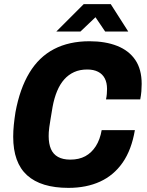

<svg xmlns="http://www.w3.org/2000/svg" viewBox="-20 -899 711 931"><path d="M312 12Q179 12 111.5 -49Q44 -110 44 -236Q44 -264 47 -293.5Q50 -323 55 -355Q76 -469 122.5 -546Q169 -623 242 -661Q315 -699 414 -699Q491 -699 548 -676.5Q605 -654 636 -608.5Q667 -563 667 -492Q667 -475 665.5 -456Q664 -437 660 -417H494Q497 -431 498 -444Q499 -457 499 -468Q499 -498 488 -519Q477 -540 455.5 -551Q434 -562 403 -562Q367 -562 339.5 -549.5Q312 -537 291.5 -514Q271 -491 257 -457.5Q243 -424 235 -381Q229 -345 225 -321Q221 -297 219 -282Q217 -267 216.5 -257.5Q216 -248 216 -239Q216 -202 227 -176.5Q238 -151 261.5 -138Q285 -125 321 -125Q363 -125 393.5 -141.5Q424 -158 444.5 -190Q465 -222 473 -268H634Q618 -173 575 -111Q532 -49 465.5 -18.5Q399 12 312 12ZM253 -746 386 -879H517L602 -746H490L423 -845H474L370 -746Z"/></svg>

Font: Archivo SemiCondensed ExtraBold
Style: Italic
Weight: 800
Width: 4
Italic angle: -10°
Designer: Hector Gatti
Foundry: Omnibus-Type
Version: Version 2.001